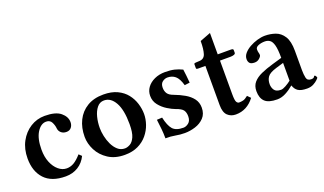

<svg xmlns="http://www.w3.org/2000/svg" viewBox="-64 -972 2290 1359"><g transform="rotate(-20 1081.0 -292.5)"><path d="M406 -87Q384 -41 343 -15.5Q302 10 249 10Q143 10 90 -47Q37 -104 37 -201Q37 -273 66.5 -327.5Q96 -382 145 -413Q194 -444 253 -444Q335 -444 373 -412.5Q411 -381 411 -340Q411 -317 398 -300.5Q385 -284 361 -284Q337 -284 321.5 -297.5Q306 -311 304 -331Q302 -355 290 -378.5Q278 -402 249 -402Q209 -402 180 -355.5Q151 -309 151 -226Q151 -172 168 -130.5Q185 -89 213.5 -65Q242 -41 275 -41Q303 -41 328.5 -55.5Q354 -70 386 -106Z M469 -207Q469 -276 495.5 -329.5Q522 -383 572.5 -413.5Q623 -444 695 -444Q756 -444 799 -423.5Q842 -403 868.5 -369.5Q895 -336 907.5 -295.5Q920 -255 920 -216Q920 -178 906.5 -138.5Q893 -99 865 -65Q837 -31 794.5 -10.5Q752 10 694 10Q621 10 570.5 -23Q520 -56 494.5 -106Q469 -156 469 -207ZM685 -403Q653 -403 632 -377Q611 -351 601 -311.5Q591 -272 591 -229Q591 -201 598 -167.5Q605 -134 619.5 -103.5Q634 -73 656.5 -53Q679 -33 710 -33Q728 -33 749 -44.5Q770 -56 784.5 -88Q799 -120 799 -184Q799 -291 767.5 -347Q736 -403 685 -403Z M991 -146 1031 -148Q1045 -84 1069 -56.5Q1093 -29 1149 -29Q1169 -29 1188.5 -44.5Q1208 -60 1208 -94Q1208 -123 1195.5 -140.5Q1183 -158 1142 -172Q1117 -181 1084.5 -201Q1052 -221 1028 -251Q1004 -281 1004 -321Q1004 -356 1024 -383.5Q1044 -411 1079.5 -427.5Q1115 -444 1160 -444Q1201 -444 1230 -437Q1259 -430 1288 -416Q1291 -394 1294 -367.5Q1297 -341 1299 -314L1260 -309Q1245 -362 1221 -382Q1197 -402 1163 -402Q1143 -402 1125 -388.5Q1107 -375 1107 -345Q1107 -319 1119 -301Q1131 -283 1162 -272Q1205 -256 1240.5 -235.5Q1276 -215 1297.5 -186.5Q1319 -158 1319 -119Q1319 -72 1292 -43.5Q1265 -15 1225 -2.5Q1185 10 1146 10Q1110 10 1076 3.5Q1042 -3 1003 -2Q1003 -38 999.5 -72.5Q996 -107 991 -146Z M1554 -387V-135Q1554 -86 1562 -74Q1570 -62 1580 -62Q1595 -62 1610.5 -65.5Q1626 -69 1648 -87L1671 -64Q1615 10 1530 10Q1493 10 1468.5 -13.5Q1444 -37 1444 -92V-387H1393Q1381 -387 1378 -389Q1375 -391 1375 -395V-426Q1375 -431 1386.5 -432.5Q1398 -434 1413 -434Q1451 -434 1462 -468.5Q1473 -503 1473 -564L1554 -595V-434H1649Q1663 -434 1667 -431.5Q1671 -429 1671 -424V-404Q1671 -395 1659.5 -391Q1648 -387 1634 -387Z M1967 -48Q1938 -23 1906 -6.5Q1874 10 1842 10Q1777 10 1749.5 -16.5Q1722 -43 1722 -95Q1722 -135 1744 -160.5Q1766 -186 1805 -203.5Q1844 -221 1896 -236L1968 -257Q1968 -321 1959.5 -352.5Q1951 -384 1935 -395Q1919 -406 1898 -406Q1870 -406 1848.5 -397Q1827 -388 1827 -371Q1827 -356 1830 -346.5Q1833 -337 1833 -328Q1833 -318 1817.5 -304Q1802 -290 1781 -290Q1754 -290 1744 -301.5Q1734 -313 1734 -332Q1734 -355 1751 -375Q1768 -395 1795.5 -410.5Q1823 -426 1854 -435Q1885 -444 1912 -444Q1953 -444 1990.5 -431Q2028 -418 2052 -380.5Q2076 -343 2076 -271V-126Q2076 -92 2081.5 -67Q2087 -42 2116 -42Q2134 -42 2138.5 -50Q2143 -58 2147 -58Q2150 -58 2155 -50.5Q2160 -43 2160 -38Q2160 -36 2148 -24Q2136 -12 2115.5 -1Q2095 10 2067 10Q2022 10 2000 -4.5Q1978 -19 1969 -48ZM1968 -85V-219L1911 -202Q1858 -186 1842.5 -163.5Q1827 -141 1827 -110Q1827 -84 1840.5 -64.5Q1854 -45 1890 -45Q1904 -45 1926.5 -57.5Q1949 -70 1968 -85Z"/></g></svg>

Font: Libertinus Serif SemiBold
Style: Regular
Weight: 600
Designer: Philipp H. Poll, Khaled Hosny
Foundry: Caleb Maclennan
Version: Version 7.051;RELEASE